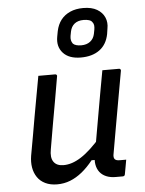

<svg xmlns="http://www.w3.org/2000/svg" viewBox="-58 -893 716 950"><g transform="rotate(-5 300.0 -418.0)"><path d="M141 -532Q162 -532 182.5 -532Q203 -532 225 -532Q228 -532 230 -530.5Q232 -529 233 -526.5Q234 -524 233 -521Q223 -462 212.5 -402.5Q202 -343 191.5 -284Q181 -225 171 -165Q163 -124 178 -102.5Q193 -81 227 -81Q248 -81 269.5 -88Q291 -95 314.5 -110Q338 -125 364.5 -149.5Q391 -174 421 -209L399 -93H367Q340 -59 311.5 -36Q283 -13 252.5 -1Q222 11 188 11Q154 11 129 -1Q104 -13 89.5 -34.5Q75 -56 70.5 -83Q66 -110 71 -141Q80 -190 88.5 -238.5Q97 -287 105.5 -336Q114 -385 123 -433Q128 -458 132 -482.5Q136 -507 141 -532ZM459 -532Q473 -532 486.5 -532Q500 -532 514 -532Q528 -532 541 -532Q545 -532 547 -530.5Q549 -529 550 -526.5Q551 -524 550 -520Q538 -454 526 -386Q514 -318 502 -251Q490 -184 479 -120Q476 -107 477 -99.5Q478 -92 482 -88Q486 -84 492 -82.5Q498 -81 507 -81Q510 -81 512.5 -81Q515 -81 518 -81Q521 -81 523 -81H538Q535 -63 531.5 -44.5Q528 -26 525 -9Q524 -4 521 -2Q518 0 514 0Q511 0 505 0Q499 0 492 0Q485 0 479 0Q452 0 432 -8.5Q412 -17 400 -32.5Q388 -48 384 -70Q380 -92 386 -120Q395 -171 403.5 -220.5Q412 -270 421 -320Q430 -370 439 -422Q448 -474 459 -532ZM391 -847Q433 -847 459.5 -831.5Q486 -816 497 -790.5Q508 -765 502 -735L498 -708Q488 -657 452 -630.5Q416 -604 359 -604Q300 -604 271 -636Q242 -668 251 -717L256 -744Q263 -777 280.5 -799.5Q298 -822 326 -834.5Q354 -847 391 -847ZM388 -788Q360 -788 343 -774.5Q326 -761 321 -736L317 -715Q315 -703 317 -693.5Q319 -684 325 -676Q331 -670 341.5 -667Q352 -664 366 -664Q393 -664 410.5 -677.5Q428 -691 433 -715L437 -736Q439 -747 438 -756.5Q437 -766 431 -773Q426 -781 414.5 -784.5Q403 -788 388 -788Z"/></g></svg>

Font: Rec Mono Linear
Style: Italic
Weight: 400
Italic angle: -10°
Monospace: yes
Version: Version 1.085; ttfautohint (v1.8.4.7-5d5b)